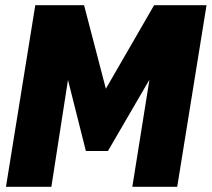

<svg xmlns="http://www.w3.org/2000/svg" viewBox="-20 -720 816 740"><path d="M3 0 116 -700H304L388 -378L574 -700H776L663 0H490L556 -413L396 -138H311L242 -412L178 0Z"/></svg>

Font: Georama ExtraCondensed Thin ExtraBold
Style: Italic
Weight: 800
Italic angle: -9°
Version: Version 1.001